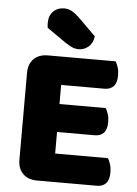

<svg xmlns="http://www.w3.org/2000/svg" viewBox="-57 -884 663 931"><g transform="rotate(5 274.0 -418.5)"><path d="M158 3Q115 3 90 -22Q65 -47 65 -90V-513Q65 -556 90 -581Q115 -606 158 -606H488Q495 -595 500.5 -578Q506 -561 506 -540Q506 -503 490 -486Q474 -469 446 -469H235V-376H460Q467 -365 472.5 -348Q478 -331 478 -310Q478 -273 462 -256.5Q446 -240 418 -240H235V-135H492Q499 -124 504.5 -106Q510 -88 510 -67Q510 -30 494 -13.5Q478 3 450 3ZM146 -739Q145 -743 144.5 -750.5Q144 -758 144 -762Q144 -799 165 -819.5Q186 -840 217 -840Q237 -840 254 -831Q271 -822 291 -803L377 -718Q372 -683 351 -666Q330 -649 306 -649Q285 -649 270 -656.5Q255 -664 238 -675Z"/></g></svg>

Font: Baloo Da 2 ExtraBold
Style: Regular
Weight: 800
Designer: Noopur Datye, Sulekha Rajkumar and Ek Type
Foundry: Ek Type
Version: Version 1.640;hotconv 1.0.111;makeotfexe 2.5.65597; ttfautoh